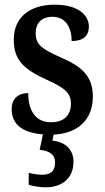

<svg xmlns="http://www.w3.org/2000/svg" viewBox="-20 -567 448 823"><path d="M175 236C246 236 295 197 295 127C295 73 259 41 205 36L210 10C317 5 378 -57 378 -153C378 -243 328 -283 238 -322C159 -357 133 -376 133 -425C133 -468 158 -495 205 -495C255 -495 287 -458 287 -391C336 -391 361 -413 361 -453C361 -502 315 -547 215 -547C110 -547 39 -495 39 -397C39 -307 84 -269 183 -224C257 -190 284 -169 284 -123C284 -75 257 -43 198 -43C134 -43 101 -91 101 -168C65 -168 30 -150 30 -99C30 -37 73 2 164 9L150 75C188 80 216 91 216 130C216 168 195 182 161 182C145 182 124 179 103 174V225C124 232 157 236 175 236Z"/></svg>

Font: Noto Serif Georgian Condensed SemiBold
Style: Regular
Weight: 600
Width: 3
Designer: Monotype Design Team, Akaki Razmadze
Foundry: Google LLC
Version: Version 2.003